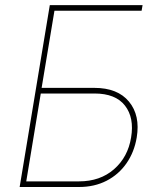

<svg xmlns="http://www.w3.org/2000/svg" viewBox="-20 -748 646 768"><path d="M58.6 0 179.2 -727.5H550.3L546.4 -705.1H197.8L146.5 -396.5H357.4Q450.7 -396.5 496.1 -341.3Q541.5 -286.1 526.9 -198.2Q517.1 -139.6 486.1 -95Q455.1 -50.3 406.5 -25.1Q357.9 0 295.9 0ZM85 -22.5H295.9Q380.4 -22.5 436 -71Q491.7 -119.6 504.4 -198.2Q517.6 -276.9 480 -325.4Q442.4 -374 357.9 -374H143.1Z"/></svg>

Font: Inter 20pt Thin
Style: Italic
Weight: 250
Italic angle: -9.3988°
Version: Version 4.001;git-66647c0bb